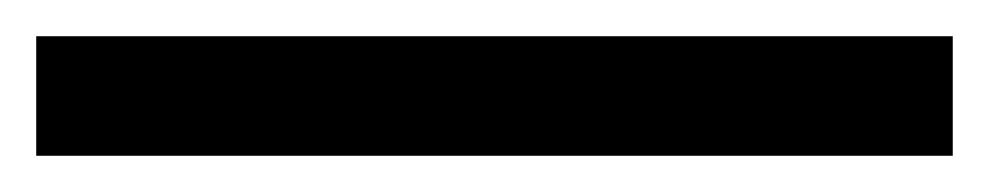

<svg xmlns="http://www.w3.org/2000/svg" viewBox="-23 -846 546 106"><path d="M503 -760H-3V-826H503Z"/></svg>

Font: Noto IKEA Arabic
Style: Regular
Weight: 400
Designer: Monotype Design Team
Foundry: Monotype Imaging Inc.
Version: Version 1.200